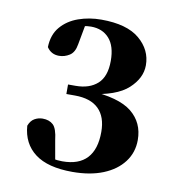

<svg xmlns="http://www.w3.org/2000/svg" viewBox="-60 -984 536 576"><g transform="rotate(10 207.5 -695.5)"><path d="M197 -463Q122 -463 83 -492.5Q44 -522 40 -576Q46 -592 57.5 -598.5Q69 -605 82 -605Q102 -605 114 -594Q126 -583 130 -548L142 -480L109 -501Q123 -495 134.5 -492Q146 -489 162 -489Q212 -489 237 -516Q262 -543 262 -596Q262 -642 237.5 -666Q213 -690 165 -690H139V-719H162Q204 -719 228.5 -741Q253 -763 253 -811Q253 -856 232.5 -879Q212 -902 177 -902Q165 -902 150.5 -899Q136 -896 118 -891L160 -908L148 -843Q144 -818 129 -808.5Q114 -799 97 -799Q73 -799 60 -819Q61 -857 81.5 -881Q102 -905 134.5 -916.5Q167 -928 204 -928Q282 -928 320.5 -895.5Q359 -863 359 -816Q359 -777 323.5 -744.5Q288 -712 205 -702L204 -712Q296 -707 335 -675.5Q374 -644 374 -591Q374 -553 352 -524Q330 -495 290.5 -479Q251 -463 197 -463Z"/></g></svg>

Font: Noto Serif JP ExtraLight Black
Style: Regular
Weight: 900
Version: Version 2.003-H1;hotconv 1.1.1;makeotfexe 2.6.0